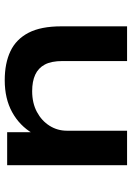

<svg xmlns="http://www.w3.org/2000/svg" viewBox="104 -648 544 791"><g transform="rotate(-90 375.5 -252.0)"><path d="M91 0V-494H227V-389H222Q254 -443 309.5 -473.5Q365 -504 441 -504Q511 -504 560.5 -480.5Q610 -457 636.5 -406Q663 -355 663 -271V0H520V-266Q520 -312 505.5 -339Q491 -366 463.5 -378.5Q436 -391 396 -391Q347 -391 310.5 -371.5Q274 -352 253.5 -319.5Q233 -287 233 -248V0Z"/></g></svg>

Font: Nunito Sans 10pt Expanded
Style: Bold
Weight: 700
Width: 7
Designer: Vernon Adams
Foundry: Vernon Adams
Version: Version 3.101;gftools[0.9.27]